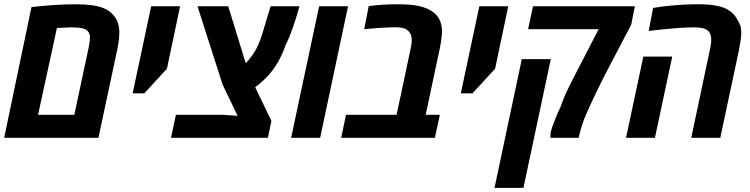

<svg xmlns="http://www.w3.org/2000/svg" viewBox="-22 -661 3598 921"><path d="M-2 0 128.9 -627Q147.5 -628.9 172.4 -631.6Q197.3 -634.3 225.6 -636.2Q253.9 -638.2 283.4 -639.4Q313 -640.6 341.3 -640.6Q382.8 -640.6 418.7 -636Q454.6 -631.3 481.7 -618.9Q508.8 -606.4 525.4 -584Q538.1 -569.3 544.2 -549.6Q550.3 -529.8 550.3 -505.9Q550.3 -489.7 548.3 -470.7Q546.4 -451.7 541.5 -428.2L450.2 0ZM160.6 -110.4H334.5L403.8 -435.1Q404.8 -441.9 406.2 -450.7Q407.7 -459.5 408.7 -467.8Q409.7 -476.1 409.7 -481.4Q409.7 -491.2 406.7 -499.3Q403.8 -507.3 397.9 -512.7Q390.6 -520.5 378.2 -523.9Q365.7 -527.3 350.8 -528.6Q335.9 -529.8 320.3 -529.8Q304.2 -529.3 287.8 -528.6Q271.5 -527.8 251 -526.9Z M614.3 -213.4 703.1 -630.9H841.8L778.8 -331.5L670.4 -213.4Z M798.3 0 821.8 -110.4H1043.5Q1062 -108.9 1080.6 -107.7Q1099.1 -106.4 1117.7 -105.5L1045.9 -254.9L925.3 -630.9H1072.8L1152.3 -372.1Q1153.8 -368.7 1155 -364.7Q1156.2 -360.8 1157.2 -357.9Q1182.1 -383.8 1201.4 -416.3Q1220.7 -448.7 1234.9 -494.6L1275.9 -630.9H1414.6Q1397.9 -572.3 1382.6 -527.8Q1367.2 -483.4 1348.6 -445.8Q1332 -398.4 1310.8 -362.3Q1289.6 -326.2 1265.6 -299.8Q1251 -283.7 1235.1 -269.5Q1219.2 -255.4 1202.1 -242.7L1279.8 -81.1L1263.2 0Z M1374.5 0 1508.8 -630.9H1647.5L1513.7 0Z M1614.7 0 1637.7 -110.4H1880.4L1946.8 -422.9Q1949.7 -436 1951.4 -447.3Q1953.1 -458.5 1953.1 -468.8Q1953.1 -484.4 1948.2 -495.8Q1943.4 -507.3 1933.6 -515.1Q1923.8 -523.9 1908.4 -527.1Q1893.1 -530.3 1876.5 -530.3Q1856.9 -530.3 1836.9 -529.3Q1816.9 -528.3 1794.4 -526.9Q1772 -525.4 1745.1 -522.9L1725.1 -521L1746.6 -631.8Q1778.3 -636.2 1814 -638.4Q1849.6 -640.6 1889.6 -640.6Q1949.2 -640.6 1986.8 -632.3Q2024.4 -624 2049.3 -607.4Q2066.4 -596.2 2076.9 -582Q2087.4 -567.9 2092.3 -551.3Q2095.2 -542 2096.7 -532.5Q2098.1 -522.9 2098.1 -511.7Q2098.1 -499.5 2096.4 -483.9Q2094.7 -468.3 2092 -451.7Q2089.4 -435.1 2085.9 -420.4L2020 -110.4H2087.9L2064 0Z M2188.5 -213.4 2277.3 -630.9H2416L2353 -331.5L2244.6 -213.4Z M2618.2 0Q2618.7 -4.4 2618.4 -9.8Q2618.2 -15.1 2619.1 -22.5Q2621.1 -34.7 2627.9 -54.4Q2634.8 -74.2 2644.8 -98.6Q2654.8 -123 2667 -147.9Q2670.4 -159.2 2676.8 -175.8Q2683.1 -192.4 2692.6 -213.4Q2702.1 -234.4 2713.9 -258.3L2849.6 -521H2511.2L2534.7 -630.9H3023.4L3005.9 -543L2876.5 -295.4Q2871.1 -285.2 2865.2 -272.9Q2859.4 -260.7 2852.5 -247.3Q2845.7 -233.9 2838.9 -219.5Q2832 -205.1 2825 -189.9Q2817.9 -174.8 2810.5 -159.2Q2798.8 -133.8 2788.8 -110.6Q2778.8 -87.4 2771.2 -64.5Q2763.7 -41.5 2757.8 -17.6L2753.9 0ZM2350.1 240.2 2481 -377.4H2620.1L2488.8 240.2Z M3293.9 0 3383.3 -422.9Q3386.2 -436 3387.9 -447.5Q3389.6 -459 3389.6 -469.7Q3389.6 -488.3 3383.5 -501Q3377.4 -513.7 3364.7 -520Q3354.5 -525.9 3338.9 -527.8Q3323.2 -529.8 3305.7 -529.8Q3267.6 -529.8 3213.9 -525.4Q3160.2 -521 3089.8 -512.7L3110.8 -623Q3146.5 -628.9 3183.8 -632.8Q3221.2 -636.7 3257.1 -638.7Q3293 -640.6 3324.2 -640.6Q3379.4 -640.6 3415.8 -633.5Q3452.1 -626.5 3474.6 -611.3Q3489.7 -601.6 3500 -589.4Q3510.3 -577.1 3516.6 -563.5Q3523.9 -552.7 3528.8 -539.1Q3533.7 -525.4 3533.7 -505.9Q3533.7 -488.8 3530.5 -466.3Q3527.3 -443.8 3522 -417.5L3433.1 0ZM2981 0 3064 -389.6H3202.6L3119.6 0Z"/></svg>

Font: Open Sans SemiCondensed
Style: Bold Italic
Weight: 700
Width: 4
Italic angle: -12°
Designer: Monotype Design Team
Foundry: Monotype Imaging Inc.
Version: Version 3.003